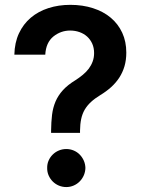

<svg xmlns="http://www.w3.org/2000/svg" viewBox="-20 -757 584 785"><path d="M38.7 -533.4Q39.8 -582.7 57.5 -620.7Q75.3 -658.7 106 -684.7Q136.7 -710.6 178.1 -723.9Q219.5 -737.2 267.4 -737.2Q318.2 -737.2 360.4 -723.5Q402.7 -709.9 432.9 -684.5Q463.1 -659.1 479.8 -623Q496.4 -587 496.4 -541.9Q496.4 -511.7 489 -486.3Q481.5 -460.9 467.7 -439.6Q453.8 -418.3 434.3 -400.7Q414.8 -383.2 390.3 -368.3Q367.5 -354.4 351.9 -340Q336.3 -325.6 326.3 -308.6Q316.4 -291.5 312 -270.8Q307.5 -250 307.2 -223V-213.8H188.9V-223Q189.3 -258.2 192.8 -287.5Q196.4 -316.8 207 -341.8Q217.7 -366.8 237.2 -388.3Q256.7 -409.8 288.7 -429.3Q304.7 -439.6 318.7 -451.2Q332.7 -462.7 342.9 -476.2Q353 -489.7 358.8 -505.5Q364.7 -521.3 364.7 -540.1Q364.7 -561.4 357.1 -578.5Q349.4 -595.5 336.3 -607.4Q323.2 -619.3 305.2 -625.7Q287.3 -632.1 266.7 -632.1Q229 -632.1 198.5 -608Q167.6 -582.7 165.1 -533.4ZM172.9 -70.3Q172.6 -86.6 178.8 -100.7Q185 -114.7 195.7 -125.2Q206.3 -135.7 220.7 -141.7Q235.1 -147.7 251.1 -147.7Q267 -147.7 281.2 -141.7Q295.5 -135.7 305.9 -125Q316.4 -114.3 322.6 -100.3Q328.8 -86.3 329.2 -70.3Q328.8 -54.3 322.6 -40.1Q316.4 -25.9 305.9 -15.3Q295.5 -4.6 281.2 1.6Q267 7.8 251.1 7.8Q235.1 7.8 220.7 1.8Q206.3 -4.3 195.7 -14.9Q185 -25.6 178.8 -39.8Q172.6 -54 172.9 -70.3Z"/></svg>

Font: Inter P Semi Bold
Style: Regular
Weight: 600
Designer: Rasmus Andersson
Foundry: rsms
Version: Version 3.018;git-588b23468